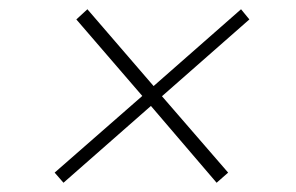

<svg xmlns="http://www.w3.org/2000/svg" viewBox="-20 -521 640 415"><path d="M117.2 -126 306.2 -292 448.2 -126 473.1 -147.9 330.1 -313 519 -479 501 -501 312 -335 168.9 -501 145 -479 306.2 -292 330.1 -313 312 -335 98.1 -147.9Z"/></svg>

Font: Human Sans ExtraLight
Style: Italic
Weight: 200
Italic angle: -8°
Designer: Tim Radville
Foundry: Continuum
Version: Version 1.000;FEAKit 1.0